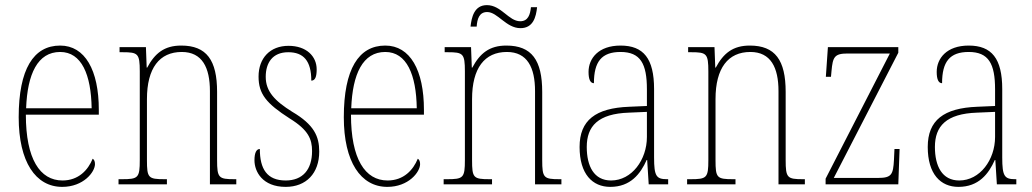

<svg xmlns="http://www.w3.org/2000/svg" viewBox="-20 -720 4033 750"><path d="M223 10C306 10 351 -48 351 -79C351 -91 347 -97 342 -100C324 -56 287 -15 224 -15C136 -15 81 -99 81 -272H366V-291C366 -446 312 -542 215 -542C111 -542 53 -450 53 -262C53 -88 119 10 223 10ZM338 -297H82C87 -431 127 -517 215 -517C299 -517 336 -428 338 -297Z M443 0H632V-20H623C559 -20 554 -25 554 -95V-333C554 -454 603 -517 690 -517C770 -517 800 -456 800 -364V0H903V-20H896C834 -20 828 -25 828 -95V-361C828 -485 787 -542 688 -542C622 -542 585 -512 555 -456H553L550 -536H447V-516H459C519 -516 526 -511 526 -441V-95C526 -25 520 -20 456 -20H443Z M1096 10C1176 10 1227 -43 1227 -128C1227 -187 1207 -233 1122 -283C1053 -326 1018 -363 1018 -420C1018 -474 1044 -516 1106 -516C1166 -516 1196 -482 1196 -405C1211 -405 1217 -420 1217 -449C1217 -500 1177 -541 1107 -541C1035 -541 990 -493 990 -421C990 -353 1020 -316 1112 -257C1185 -212 1199 -176 1199 -130C1199 -57 1162 -15 1096 -15C1023 -15 995 -60 995 -138C982 -138 974 -124 974 -94C974 -50 1005 10 1096 10Z M1493 10C1576 10 1621 -48 1621 -79C1621 -91 1617 -97 1612 -100C1594 -56 1557 -15 1494 -15C1406 -15 1351 -99 1351 -272H1636V-291C1636 -446 1582 -542 1485 -542C1381 -542 1323 -450 1323 -262C1323 -88 1389 10 1493 10ZM1608 -297H1352C1357 -431 1397 -517 1485 -517C1569 -517 1606 -428 1608 -297Z M2013 -610C2063 -610 2074 -654 2078 -692H2054C2051 -663 2043 -637 2012 -637C1967 -637 1938 -700 1882 -700C1832 -700 1822 -652 1818 -616H1842C1844 -646 1852 -673 1883 -673C1924 -673 1957 -610 2013 -610ZM1713 0H1902V-20H1893C1829 -20 1824 -25 1824 -95V-333C1824 -454 1873 -517 1960 -517C2040 -517 2070 -456 2070 -364V0H2173V-20H2166C2104 -20 2098 -25 2098 -95V-361C2098 -485 2057 -542 1958 -542C1892 -542 1855 -512 1825 -456H1823L1820 -536H1717V-516H1729C1789 -516 1796 -511 1796 -441V-95C1796 -25 1790 -20 1726 -20H1713Z M2364 10C2443 10 2482 -41 2506 -95H2508L2514 0H2590V-20H2586C2544 -20 2535 -31 2535 -105V-372C2535 -491 2494 -542 2404 -542C2318 -542 2279 -492 2279 -439C2279 -410 2286 -395 2300 -395C2300 -479 2330 -517 2404 -517C2482 -517 2507 -471 2507 -371V-306L2438 -303C2306 -298 2244 -250 2244 -146C2244 -40 2294 10 2364 10ZM2367 -15C2300 -15 2272 -71 2272 -146C2272 -227 2316 -276 2437 -280L2507 -283V-185C2507 -96 2448 -15 2367 -15Z M2664 0H2853V-20H2844C2780 -20 2775 -25 2775 -95V-333C2775 -454 2824 -517 2911 -517C2991 -517 3021 -456 3021 -364V0H3124V-20H3117C3055 -20 3049 -25 3049 -95V-361C3049 -485 3008 -542 2909 -542C2843 -542 2806 -512 2776 -456H2774L2771 -536H2668V-516H2680C2740 -516 2747 -511 2747 -441V-95C2747 -25 2741 -20 2677 -20H2664Z M3205 0H3489L3494 -138H3474L3472 -95C3469 -39 3463 -25 3411 -25H3237L3489 -514V-536H3214L3206 -420H3226L3228 -442C3233 -497 3239 -511 3291 -511H3456L3205 -22Z M3724 10C3803 10 3842 -41 3866 -95H3868L3874 0H3950V-20H3946C3904 -20 3895 -31 3895 -105V-372C3895 -491 3854 -542 3764 -542C3678 -542 3639 -492 3639 -439C3639 -410 3646 -395 3660 -395C3660 -479 3690 -517 3764 -517C3842 -517 3867 -471 3867 -371V-306L3798 -303C3666 -298 3604 -250 3604 -146C3604 -40 3654 10 3724 10ZM3727 -15C3660 -15 3632 -71 3632 -146C3632 -227 3676 -276 3797 -280L3867 -283V-185C3867 -96 3808 -15 3727 -15Z"/></svg>

Font: Noto Serif Georgian Condensed Thin
Style: Regular
Weight: 100
Width: 3
Designer: Monotype Design Team, Akaki Razmadze
Foundry: Google LLC
Version: Version 2.003